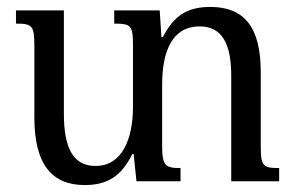

<svg xmlns="http://www.w3.org/2000/svg" viewBox="-20 -522 849 553"><path d="M731 -104V-315C731 -443 684 -502 586 -502C521 -502 482 -479 449 -415H445L440 -492H309V-454C358 -454 363 -448 363 -391V-214C363 -122 332 -44 255 -44C187 -44 164 -102 164 -195V-492H26V-454C73 -454 79 -448 79 -389V-183C79 -48 130 11 224 11C291 11 330 -16 361 -78H365L373 0H500V-38C456 -38 447 -44 447 -103V-278C447 -376 477 -446 555 -446C623 -446 646 -390 646 -304V0H784V-38C736 -38 731 -44 731 -104Z"/></svg>

Font: Noto Serif Armenian SemiCondensed
Style: Regular
Weight: 400
Width: 4
Designer: Monotype Design Team
Foundry: Monotype Imaging Inc.
Version: Version 2.008